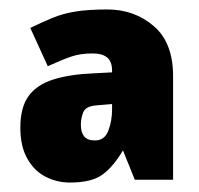

<svg xmlns="http://www.w3.org/2000/svg" viewBox="-20 -742 421 406"><path d="M207 -722Q264 -722 305 -687Q346 -652 346 -581V-362H265L240 -424Q220 -390 197 -373Q174 -356 128 -356Q100 -356 76 -368.5Q52 -381 37.5 -407Q23 -433 23 -472Q23 -515 40.5 -539Q58 -563 93 -574Q128 -585 179 -587L217 -589V-592Q217 -612 206.5 -620.5Q196 -629 176 -629Q150 -629 131 -622.5Q112 -616 81 -602L44 -683Q69 -695 90.5 -704Q112 -713 139 -717.5Q166 -722 207 -722ZM182 -519Q161 -517 156 -504.5Q151 -492 151 -478Q151 -462 158 -453.5Q165 -445 181 -445Q201 -445 209 -465.5Q217 -486 217 -511V-522Z"/></svg>

Font: Noto Sans Display Black
Style: Regular
Weight: 900
Designer: Monotype Design Team
Foundry: Monotype Imaging Inc.
Version: Version 2.003